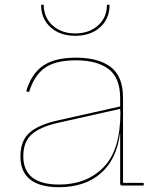

<svg xmlns="http://www.w3.org/2000/svg" viewBox="-20 -772 651 799"><path d="M578 -11V0H488Q480 0 480 -9V-215H479Q465 -108 399 -50.5Q333 7 225 7Q146 7 105.5 -25Q65 -57 65 -121Q65 -186 102.5 -219.5Q140 -253 221 -271L480 -329V-364Q480 -448 432 -484.5Q384 -521 296 -521Q211 -521 166.5 -489.5Q122 -458 101 -389L89 -392Q110 -464 158.5 -498Q207 -532 296 -532Q390 -532 441 -493Q492 -454 492 -365V-11ZM481 -302 480 -319 222 -261Q147 -244 112 -213Q77 -182 77 -122Q77 -4 226 -4Q340 -4 410.5 -75.5Q481 -147 481 -302ZM293 -623Q230 -623 190.5 -658.5Q151 -694 151 -752H162Q162 -700 198.5 -666.5Q235 -633 293 -633Q351 -633 388 -666Q425 -699 425 -752H436Q436 -694 396.5 -658.5Q357 -623 293 -623Z"/></svg>

Font: Hepta Slab Thin
Style: Regular
Weight: 250
Designer: Michael LaGattuta
Foundry: Michael LaGattuta
Version: Version 1.100; ttfautohint (v1.8) -l 8 -r 50 -G 200 -x 14 -D